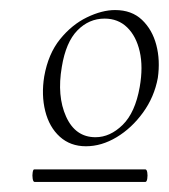

<svg xmlns="http://www.w3.org/2000/svg" viewBox="-20 -650 336 382"><path d="M151 -359Q120 -359 99 -378Q78 -397 70 -429Q62 -461 68 -498Q76 -543 99.5 -572Q123 -601 153 -615.5Q183 -630 209 -630Q242 -630 262.5 -610.5Q283 -591 291 -560.5Q299 -530 294 -495Q287 -457 264.5 -426Q242 -395 212 -377Q182 -359 151 -359ZM49 -288Q46 -288 45 -294.5Q44 -301 45 -307Q46 -313 48 -313H269Q272 -313 273 -307Q274 -301 273 -294.5Q272 -288 269 -288ZM170 -377Q199 -377 224 -401.5Q249 -426 258 -477Q265 -517 258 -547.5Q251 -578 233 -595.5Q215 -613 188 -613Q157 -613 134 -589.5Q111 -566 103 -517Q93 -459 111.5 -418Q130 -377 170 -377Z"/></svg>

Font: Cormorant Light
Style: Italic
Weight: 300
Italic angle: -10°
Designer: Christian Thalmann (Catharsis Fonts)
Foundry: Catharsis Fonts
Version: Version 4.000